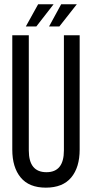

<svg xmlns="http://www.w3.org/2000/svg" viewBox="-20 -864 427 892"><path d="M157.2 -844.2H229L148.9 -741.2H100.1ZM264.2 -844.2H336.9L255.9 -741.2H208ZM350.1 -700.2V-168.9Q350.1 -86.4 310.8 -39.3Q271.5 7.8 192.9 7.8Q115.2 7.8 76.2 -39.3Q37.1 -86.4 37.1 -168.9V-700.2H113.8V-165Q113.8 -64 195.8 -64Q276.9 -64 276.9 -165V-700.2Z"/></svg>

Font: Bebas Neue Regular
Style: Regular
Weight: 400
Designer: Ryoichi Tsunekawa
Foundry: Ryoichi Tsunekawa
Version: Version 001.003